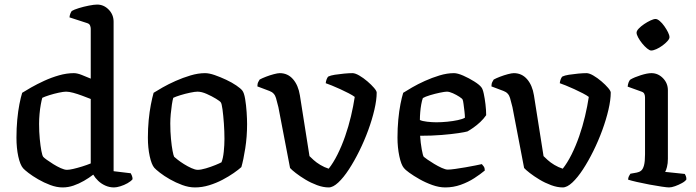

<svg xmlns="http://www.w3.org/2000/svg" viewBox="-20 -820 3044 840"><path d="M254 0Q228 0 200 -10.5Q172 -21 147 -35.5Q122 -50 104.5 -63.5Q87 -77 81 -84Q68 -99 60 -135.5Q52 -172 52 -218Q52 -259 55.5 -296.5Q59 -334 65 -364.5Q71 -395 77 -414Q91 -423 116.5 -437.5Q142 -452 173.5 -466.5Q205 -481 238.5 -490.5Q272 -500 303 -500Q318 -500 338 -492Q358 -484 377 -476V-694Q377 -701 374 -708.5Q371 -716 361 -719L284 -744Q285 -754 288 -761Q291 -768 294 -772Q304 -778 325 -784.5Q346 -791 369 -795.5Q392 -800 405 -800Q434 -800 455.5 -778Q477 -756 477 -725V-71L552 -62Q554 -59 557 -51.5Q560 -44 560 -36Q553 -27 538 -18.5Q523 -10 506.5 -5Q490 0 479 0Q459 0 441 -8Q423 -16 409.5 -29Q396 -42 388 -56Q370 -42 347.5 -29Q325 -16 301.5 -8Q278 0 254 0ZM273 -77Q283 -77 300.5 -81Q318 -85 339 -91.5Q360 -98 377 -105V-387Q359 -394 339 -401.5Q319 -409 300.5 -414Q282 -419 269 -419Q258 -419 237 -414.5Q216 -410 195.5 -403.5Q175 -397 165 -392Q162 -382 158.5 -363Q155 -344 153 -321.5Q151 -299 151 -278Q151 -243 154 -212Q157 -181 161 -160Q165 -139 169 -134Q172 -130 184.5 -121Q197 -112 213 -102Q229 -92 245.5 -84.5Q262 -77 273 -77Z M833 0Q806 0 777.5 -10.5Q749 -21 723.5 -35.5Q698 -50 679.5 -64.5Q661 -79 655 -86Q643 -100 635 -136.5Q627 -173 627 -218Q627 -258 630.5 -294.5Q634 -331 640 -362Q646 -393 652 -414Q666 -423 691.5 -437.5Q717 -452 748.5 -466Q780 -480 813.5 -490Q847 -500 877 -500Q895 -500 919.5 -491.5Q944 -483 969.5 -471Q995 -459 1014 -446Q1033 -433 1040 -424Q1048 -414 1052.5 -387Q1057 -360 1059 -329.5Q1061 -299 1061 -277Q1061 -222 1053 -171Q1045 -120 1036 -89Q1024 -78 1002.5 -63Q981 -48 953.5 -33.5Q926 -19 895 -9.5Q864 0 833 0ZM845 -77Q859 -77 881 -83.5Q903 -90 922.5 -98Q942 -106 949 -110Q956 -127 959 -156.5Q962 -186 962 -212Q962 -245 959.5 -280Q957 -315 953.5 -341Q950 -367 946 -372Q943 -377 925 -388Q907 -399 884.5 -409Q862 -419 844 -419Q833 -419 811.5 -414.5Q790 -410 769 -403.5Q748 -397 738 -392Q735 -382 732 -362.5Q729 -343 727 -321Q725 -299 725 -280Q725 -244 728 -212.5Q731 -181 735 -160Q739 -139 742 -134Q745 -131 757 -121.5Q769 -112 785 -102Q801 -92 817.5 -84.5Q834 -77 845 -77Z M1418 0Q1394 0 1367 -10Q1340 -20 1316 -34.5Q1292 -49 1274 -63Q1256 -77 1249 -85L1198 -351Q1194 -368 1187.5 -391Q1181 -414 1159 -422L1106 -442Q1106 -454 1110 -461.5Q1114 -469 1116 -472Q1127 -478 1144 -484.5Q1161 -491 1178 -495.5Q1195 -500 1204 -500Q1239 -500 1262 -473.5Q1285 -447 1292 -403L1334 -137Q1340 -131 1352 -120Q1364 -109 1381.5 -98.5Q1399 -88 1418 -82Q1438 -107 1456.5 -144Q1475 -181 1490 -224Q1505 -267 1515.5 -311.5Q1526 -356 1532 -396Q1523 -403 1505.5 -412Q1488 -421 1468.5 -430Q1449 -439 1431.5 -446Q1414 -453 1405 -456Q1406 -465 1409 -473Q1412 -481 1416 -485Q1426 -490 1445 -493Q1464 -496 1485.5 -498Q1507 -500 1522 -500Q1534 -500 1552 -489.5Q1570 -479 1587.5 -464Q1605 -449 1616.5 -435.5Q1628 -422 1628 -415Q1628 -383 1618 -340Q1608 -297 1591 -250.5Q1574 -204 1552 -159.5Q1530 -115 1506.5 -79Q1483 -43 1460 -21.5Q1437 0 1418 0Z M1928 0Q1901 0 1871.5 -10.5Q1842 -21 1815.5 -36Q1789 -51 1770.5 -64.5Q1752 -78 1747 -85Q1735 -99 1727 -137Q1719 -175 1719 -218Q1719 -259 1722.5 -296.5Q1726 -334 1732 -364.5Q1738 -395 1744 -414Q1758 -423 1783 -437.5Q1808 -452 1839 -466Q1870 -480 1903 -490Q1936 -500 1966 -500Q1982 -500 2007 -489Q2032 -478 2055 -463.5Q2078 -449 2086 -438Q2092 -431 2096.5 -410Q2101 -389 2104 -363.5Q2107 -338 2107 -316Q2096 -300 2081 -286Q2066 -272 2051 -261.5Q2036 -251 2025 -245Q2015 -242 1985 -237.5Q1955 -233 1912 -229.5Q1869 -226 1818 -226Q1820 -195 1825 -167Q1830 -139 1834 -134Q1837 -131 1850 -122Q1863 -113 1879.5 -103Q1896 -93 1912.5 -85.5Q1929 -78 1939 -78Q1951 -78 1972 -81Q1993 -84 2016.5 -88Q2040 -92 2059.5 -96Q2079 -100 2088 -102Q2092 -98 2096.5 -91.5Q2101 -85 2101 -74Q2082 -58 2055 -40.5Q2028 -23 1995.5 -11.5Q1963 0 1928 0ZM1889 -285Q1912 -285 1937 -287.5Q1962 -290 1983 -294.5Q2004 -299 2014 -305Q2014 -316 2012 -333Q2010 -350 2008 -365Q2006 -380 2004 -384Q2003 -388 1990 -396.5Q1977 -405 1961.5 -412Q1946 -419 1935 -419Q1926 -419 1904.5 -414.5Q1883 -410 1861.5 -403.5Q1840 -397 1830 -391Q1826 -380 1823 -363.5Q1820 -347 1818.5 -329Q1817 -311 1817 -295Q1827 -290 1848.5 -287.5Q1870 -285 1889 -285Z M2442 0Q2418 0 2391 -10Q2364 -20 2340 -34.5Q2316 -49 2298 -63Q2280 -77 2273 -85L2222 -351Q2218 -368 2211.5 -391Q2205 -414 2183 -422L2130 -442Q2130 -454 2134 -461.5Q2138 -469 2140 -472Q2151 -478 2168 -484.5Q2185 -491 2202 -495.5Q2219 -500 2228 -500Q2263 -500 2286 -473.5Q2309 -447 2316 -403L2358 -137Q2364 -131 2376 -120Q2388 -109 2405.5 -98.5Q2423 -88 2442 -82Q2462 -107 2480.5 -144Q2499 -181 2514 -224Q2529 -267 2539.5 -311.5Q2550 -356 2556 -396Q2547 -403 2529.5 -412Q2512 -421 2492.5 -430Q2473 -439 2455.5 -446Q2438 -453 2429 -456Q2430 -465 2433 -473Q2436 -481 2440 -485Q2450 -490 2469 -493Q2488 -496 2509.5 -498Q2531 -500 2546 -500Q2558 -500 2576 -489.5Q2594 -479 2611.5 -464Q2629 -449 2640.5 -435.5Q2652 -422 2652 -415Q2652 -383 2642 -340Q2632 -297 2615 -250.5Q2598 -204 2576 -159.5Q2554 -115 2530.5 -79Q2507 -43 2484 -21.5Q2461 0 2442 0Z M2907 0Q2899 0 2875 -3.5Q2851 -7 2821.5 -12.5Q2792 -18 2766 -24Q2740 -30 2728 -34Q2728 -42 2731.5 -49Q2735 -56 2738 -60L2766 -65Q2777 -67 2785 -73.5Q2793 -80 2797.5 -96.5Q2802 -113 2802 -145V-394Q2802 -402 2799 -409Q2796 -416 2787 -419L2726 -441Q2727 -452 2730.5 -460.5Q2734 -469 2738 -472Q2755 -482 2783.5 -491Q2812 -500 2830 -500Q2859 -500 2880.5 -478Q2902 -456 2902 -425V-125Q2902 -105 2898 -89.5Q2894 -74 2890 -68L2976 -59Q2978 -56 2980.5 -50Q2983 -44 2983 -35Q2978 -27 2963.5 -19Q2949 -11 2933.5 -5.5Q2918 0 2907 0ZM2829 -599Q2822 -599 2811 -608Q2800 -617 2789.5 -630Q2779 -643 2772 -656Q2765 -669 2765 -677Q2765 -685 2774.5 -695Q2784 -705 2798 -714.5Q2812 -724 2826 -730.5Q2840 -737 2848 -737Q2856 -737 2866.5 -728Q2877 -719 2886.5 -705.5Q2896 -692 2902.5 -679Q2909 -666 2909 -657Q2909 -650 2900 -640Q2891 -630 2878 -620.5Q2865 -611 2851.5 -605Q2838 -599 2829 -599Z"/></svg>

Font: Texturina Medium
Style: Regular
Weight: 500
Designer: Guillermo Torres Carreño
Foundry: Omnibus-Type
Version: Version 1.003